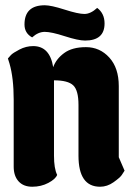

<svg xmlns="http://www.w3.org/2000/svg" viewBox="-20 -709 514 729"><path d="M102 -567Q73 -583 73 -616Q73 -689 150 -689Q174 -689 225.5 -672.5Q277 -656 300.5 -656Q324 -656 349 -679Q377 -658 377 -620Q377 -555 303 -555Q277 -555 226 -571.5Q175 -588 150 -588Q125 -588 102 -567ZM185 -118Q185 -69 197 -45Q191 -29 163.5 -14.5Q136 0 102.5 0Q69 0 50.5 -20.5Q32 -41 32 -76V-330Q32 -413 16 -468L10 -487Q14 -492 21.5 -500Q29 -508 54 -521Q79 -534 106 -534Q169 -534 182 -454Q193 -485 223.5 -507.5Q254 -530 306.5 -530Q359 -530 395 -490.5Q431 -451 431 -382V-112L453 -61Q449 -54 442 -44Q435 -34 411 -17Q387 0 360 0Q278 0 278 -118V-311Q278 -366 258 -385Q238 -404 185 -404Z"/></svg>

Font: Chela One Cyrilic
Style: Regular
Weight: 400
Designer: Miguel Hernandez
Foundry: LatinoType
Version: Version 1.001